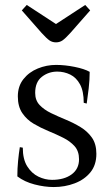

<svg xmlns="http://www.w3.org/2000/svg" viewBox="-20 -745 451 775"><path d="M190 -19Q239 -19 269 -41Q299 -63 299 -102Q299 -135 281 -155Q263 -175 235 -189Q207 -203 175.5 -216Q144 -229 116 -245.5Q88 -262 70 -288.5Q52 -315 52 -356Q52 -397 74.5 -425.5Q97 -454 132.5 -468.5Q168 -483 206 -483Q242 -483 281.5 -475Q321 -467 342 -455Q342 -423 338 -388Q334 -353 330 -327L318 -330Q318 -377 303 -404.5Q288 -432 263.5 -444Q239 -456 211 -456Q176 -456 149 -435Q122 -414 122 -370Q122 -340 140 -321Q158 -302 186 -288.5Q214 -275 245.5 -262Q277 -249 305 -232Q333 -215 351 -189.5Q369 -164 369 -124Q369 -79 345 -49.5Q321 -20 281.5 -5Q242 10 197 10Q160 10 119.5 -0.5Q79 -11 50 -33Q50 -65 53 -95.5Q56 -126 60 -151L72 -149Q72 -102 90 -73.5Q108 -45 135 -32Q162 -19 190 -19ZM206 -648 324 -725 344 -703 264 -612Q244 -590 232.5 -582Q221 -574 206 -574Q191 -574 179.5 -582Q168 -590 148 -612L68 -703L88 -725Z"/></svg>

Font: Gilda Display
Style: Regular
Weight: 400
Designer: Eduardo Rodriguez Tunni
Foundry: Eduardo Rodriguez Tunni
Version: Version 1.002; ttfautohint (v1.8.4.7-5d5b);gftools[0.9.22]